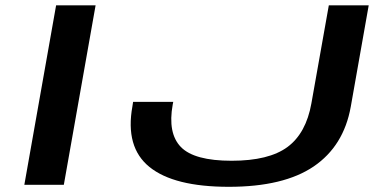

<svg xmlns="http://www.w3.org/2000/svg" viewBox="-20 -695 1473 722"><path d="M71.5 0H220L339.5 -675H191ZM840.5 7.5Q1047 7.5 1159.8 -69.2Q1272.5 -146 1299 -293.5L1366.5 -675H1216.5L1151 -306.5Q1131 -194 1061 -142.2Q991 -90.5 851 -90.5Q710.5 -90.5 660.2 -142.2Q610 -194 629.5 -302L631.5 -312H480.5L478 -295.5Q450 -141.5 542.2 -67Q634.5 7.5 840.5 7.5Z"/></svg>

Font: Anybody ExtraExpanded Medium
Style: Italic
Weight: 500
Width: 8
Italic angle: -10°
Version: Version 1.113;gftools[0.9.25]